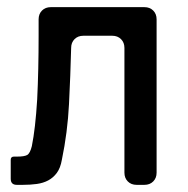

<svg xmlns="http://www.w3.org/2000/svg" viewBox="-20 -517 526 537"><path d="M10 -17V-70Q10 -79 19 -79H28Q48 -79 56 -83.5Q64 -88 69 -108Q79 -157 84 -239Q86 -280 87 -324.5Q88 -369 88 -418V-463Q88 -478 97.5 -487.5Q107 -497 122 -497H384Q399 -497 408.5 -487.5Q418 -478 418 -463V-34Q418 -19 408.5 -9.5Q399 0 384 0H362Q347 0 337.5 -9.5Q328 -19 328 -34V-383Q328 -398 318.5 -407.5Q309 -417 294 -417H213Q198 -417 188.5 -407.5Q179 -398 179 -383Q177 -305 173 -226Q169 -147 153 -70Q149 -47 139 -33.5Q129 -20 115 -12.5Q101 -5 83 -2.5Q65 0 44 0H27Q10 0 10 -17Z"/></svg>

Font: Higure Gothic Medium
Style: Regular
Weight: 500
Designer: Yoshimichi Ohira
Foundry: Positype
Version: Version 1.000